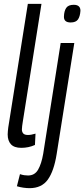

<svg xmlns="http://www.w3.org/2000/svg" viewBox="-20 -760 439 1000"><path d="M125 -740H196L99 -128Q97 -115 95.5 -104.5Q94 -94 94 -86Q94 -73 101 -65Q108 -57 126 -57Q142 -57 165 -64L162 -5Q129 10 91 10Q54 10 37 -8.5Q20 -27 20 -60Q20 -68 21 -77.5Q22 -87 23 -96ZM364 -735Q399 -735 399 -704Q397 -674 386 -658.5Q375 -643 348 -643Q312 -643 313 -674Q314 -703 325 -719Q336 -735 364 -735ZM367 -536 275 43Q261 131 229 175.5Q197 220 134 220Q119 220 101.5 217.5Q84 215 68 210L84 147Q96 151 106 152.5Q116 154 126 154Q161 154 178.5 123.5Q196 93 205 41L296 -536Z"/></svg>

Font: Georama SemiCondensed
Style: Italic
Weight: 400
Width: 4
Italic angle: -9°
Designer: Jean-Baptiste Levee
Foundry: Production Type
Version: Version 1.000